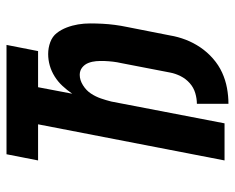

<svg xmlns="http://www.w3.org/2000/svg" viewBox="-86 -624 722 590"><g transform="rotate(-90 275.0 -329.0)"><path d="M251 12V-85Q267 -85 284 -90Q301 -95 314.5 -107Q328 -119 336 -135Q344 -151 347 -167L376 -317Q379 -330 380.5 -343Q382 -356 382.5 -369Q383 -382 382 -394.5Q381 -407 376.5 -418.5Q372 -430 362.5 -437.5Q353 -445 340 -445Q324 -445 308 -435Q292 -425 282.5 -410.5Q273 -396 267.5 -380Q262 -364 258 -348L191 0H77L188 -573H77L96 -670H432L413 -573H302L282 -468Q293 -484 306 -498Q319 -512 335 -522Q351 -532 368.5 -537Q386 -542 404 -542Q423 -542 440.5 -535.5Q458 -529 468.5 -515.5Q479 -502 485.5 -485Q492 -468 495 -450Q498 -432 498 -413Q498 -394 497 -375Q496 -356 493.5 -337Q491 -318 487 -299L461 -167Q457 -143 448 -119.5Q439 -96 424.5 -74.5Q410 -53 390 -35.5Q370 -18 347 -7.5Q324 3 299.5 7.5Q275 12 251 12Z"/></g></svg>

Font: Lode
Style: Bold Italic
Weight: 700
Italic angle: -11°
Monospace: yes
Designer: Belleve Invis
Foundry: Belleve Invis
Version: Version 29.2.0; ttfautohint (v1.8.3)